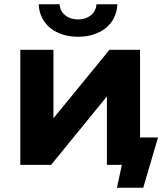

<svg xmlns="http://www.w3.org/2000/svg" viewBox="-20 -771 777 898"><path d="M345 -599C449 -599 525 -657 529 -751H431C429 -708 392 -680 345 -680C298 -680 261 -708 259 -751H161C165 -657 241 -599 345 -599ZM635 -128V-538H492L230 -218V-538H75V0H219L480 -320V0H550L527 107H650L719 -128Z"/></svg>

Font: Talent SemiBold
Style: Bold
Weight: 700
Designer: Mike Powis
Version: Version 1.001;hotconv 1.0.109;makeotfexe 2.5.65596